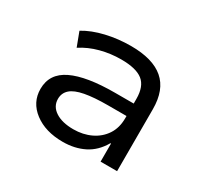

<svg xmlns="http://www.w3.org/2000/svg" viewBox="-82 -817 560 534"><g transform="rotate(30 197.5 -550.0)"><path d="M170 -387Q114 -387 78.5 -414Q43 -441 43 -484Q43 -533 90 -555.5Q137 -578 228 -578H296V-538H229Q184 -538 155 -532.5Q126 -527 112.5 -515Q99 -503 99 -484Q99 -460 120.5 -446Q142 -432 178 -432Q209 -432 234 -444Q259 -456 273.5 -478Q288 -500 288 -531V-593Q288 -633 266.5 -650Q245 -667 197 -667Q163 -667 131 -658.5Q99 -650 73 -633L56 -678Q84 -695 122.5 -704Q161 -713 202 -713Q272 -713 307 -683Q342 -653 342 -591V-392H289V-450H287Q268 -417 238 -402Q208 -387 170 -387Z"/></g></svg>

Font: Nunito Sans 7pt SemiExpanded Light
Style: Regular
Weight: 300
Width: 6
Designer: Vernon Adams
Foundry: Vernon Adams
Version: Version 3.101;gftools[0.9.27]